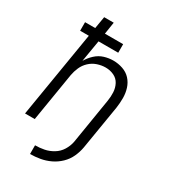

<svg xmlns="http://www.w3.org/2000/svg" viewBox="-221 -844 1018 1148"><g transform="rotate(30 288.0 -270.0)"><path d="M176 195Q210 195 244.5 189Q279 183 312 167.5Q345 152 372 126Q399 100 414 67Q429 34 435 0L485 -303Q490 -337 490 -371.5Q490 -406 480 -437.5Q470 -469 448.5 -492.5Q427 -516 395 -527Q363 -538 329 -538Q298 -538 267 -528.5Q236 -519 211 -496Q186 -473 169 -444L194 -593H330V-652H204L217 -735H151L137 -652H67V-593H127L29 0H96L151 -335Q156 -363 168 -390.5Q180 -418 202.5 -439Q225 -460 253.5 -469.5Q282 -479 310 -479Q341 -479 367.5 -466.5Q394 -454 407.5 -428.5Q421 -403 422.5 -373Q424 -343 419 -313L368 0Q362 31 344.5 59.5Q327 88 298 105.5Q269 123 238 129Q207 135 176 135Z"/></g></svg>

Font: Iosevka Sparkle Light Oblique
Style: Regular
Weight: 300
Italic angle: -9°
Designer: Belleve Invis
Foundry: Belleve Invis
Version: Version 4.5.0; ttfautohint (v1.8.3)